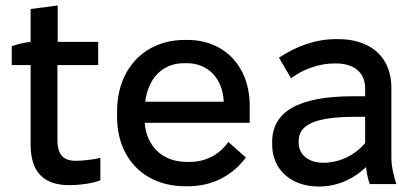

<svg xmlns="http://www.w3.org/2000/svg" viewBox="-20 -673 1526 702"><path d="M233 4C267 4 320 -2 347 -14V-96C326 -90 281 -85 258 -85C214 -85 190 -104 190 -163V-435H339V-520H191V-653L92 -640V-520C70 -518 43 -511 23 -504V-435H92V-144C92 -43 141 4 233 4Z M657 8H668C756 8 830 -31 879 -97L815 -154C786 -113 739 -81 673 -81H663C575 -81 516 -137 509 -224H893V-286C893 -430 801 -527 665 -527H656C508 -527 408 -421 408 -265V-246C408 -94 508 8 657 8ZM511 -301C522 -388 575 -442 653 -442H663C740 -442 794 -387 798 -302V-301Z M1146 9C1210 9 1270 -16 1318 -62C1321 -40 1326 -15 1332 0H1429C1420 -28 1411 -64 1411 -96V-352C1411 -462 1338 -530 1216 -530H1209C1134 -530 1063 -504 1000 -462L1044 -387C1091 -422 1150 -441 1202 -441H1208C1277 -441 1315 -406 1315 -350V-321H1270C1071 -321 975 -265 975 -153V-145C975 -52 1045 9 1146 9ZM1162 -78C1108 -78 1072 -107 1072 -152V-157C1072 -219 1135 -246 1283 -246H1315V-150C1278 -106 1223 -78 1162 -78Z"/></svg>

Font: Fixel Text Medium
Style: Regular
Weight: 500
Width: 4
Designer: AlfaBravo + MacPaw
Foundry: Kyrylo Tkachov, Marchela Mozhyna, Serhii Makarenko, Maria Weinstein, Zakhar Kryvoshyya
Version: Version 1.211